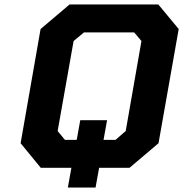

<svg xmlns="http://www.w3.org/2000/svg" viewBox="-20 -757 826 866"><path d="M286 89 302 0H164L73 -111L163 -626L294 -737H694L786 -626L695 -111L564 0H427L411 89ZM273 -126H326L342 -215H463L447 -126H501L547 -166L618 -572L585 -611H359L312 -572L240 -166Z"/></svg>

Font: Tomorrow SemiBold
Style: Italic
Weight: 600
Italic angle: -10°
Designer: Tony de Marco, Monica Rizzolli
Foundry: Just in Type
Version: Version 2.002